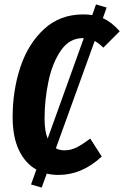

<svg xmlns="http://www.w3.org/2000/svg" viewBox="-20 -773 560 866"><path d="M407 -588 232 -104Q249 -95 270 -95Q300 -95 325.5 -108Q351 -121 387 -148L439 -67Q350 16 244 16Q215 16 191 10L168 73L120 59L144 -8Q93 -37 65 -96.5Q37 -156 37 -245Q37 -365 72 -470.5Q107 -576 179 -642Q251 -708 355 -708Q376 -708 396 -705L413 -753L461 -739L444 -691Q483 -674 520 -632L446 -558Q426 -578 407 -588ZM358 -601H353Q293 -601 254.5 -545Q216 -489 198.5 -405.5Q181 -322 181 -237Q181 -182 195 -148Z"/></svg>

Font: Fira Sans Extra Condensed SemiBold
Style: Italic
Weight: 600
Width: 3
Italic angle: -8°
Designer: Carrois Corporate & Edenspiekermann AG
Foundry: Carrois Corporate GbR & Edenspiekermann AG
Version: Version 4.203